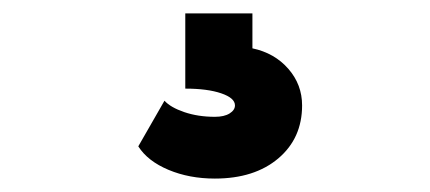

<svg xmlns="http://www.w3.org/2000/svg" viewBox="-20 -25 640 286"><path d="M300 241Q262 241 231 228Q200 215 186 193L225 125Q234 135 254.5 142Q275 149 300 149Q314 149 322 144Q330 139 330 132Q330 121 309.5 114Q289 107 256 107V-5H356V47Q389 54 409.5 77.5Q430 101 430 132Q430 181 394.5 211Q359 241 300 241Z"/></svg>

Font: Victor Mono Thin
Style: Bold
Weight: 700
Monospace: yes
Version: Version 1.561;gftools[0.9.30]